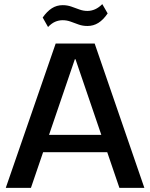

<svg xmlns="http://www.w3.org/2000/svg" viewBox="-20 -911 728 931"><path d="M250 -700H439L680 0H559L346 -624H343L130 0H8ZM166 -257H522V-173H166ZM187 -826Q208 -856 231.5 -871Q255 -886 284 -886Q306 -886 326 -879Q346 -872 365 -865Q384 -858 404 -858Q423 -858 441 -866Q459 -874 476 -891L502 -846Q481 -815 457 -800Q433 -785 404 -785Q381 -785 361.5 -792Q342 -799 323 -806Q304 -813 284 -813Q265 -813 247.5 -805.5Q230 -798 213 -780Z"/></svg>

Font: Pathway Extreme 72pt SemiBold
Style: Regular
Weight: 600
Designer: Eduardo Rodriguez Tunni
Foundry: Eduardo Rodriguez Tunni
Version: Version 1.001;gftools[0.9.26]